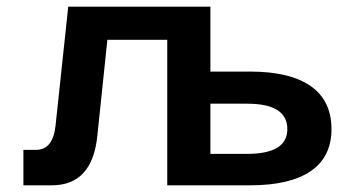

<svg xmlns="http://www.w3.org/2000/svg" viewBox="-20 -554 1052 574"><path d="M480 0V-534H608V-340H728Q847 -340 909 -296.5Q971 -253 971 -168Q971 -85 909 -42.5Q847 0 728 0ZM608 -94H719Q839 -94 839 -168Q839 -244 719 -244H608ZM50 0V-106H88Q138 -106 146 -178L184 -534H609V0H480V-435H301L271 -148Q256 0 135 0Z"/></svg>

Font: Geist SemBd
Style: Regular
Weight: 400
Designer: Basement.studio, Andrés Briganti, Mateo Zaragoza
Foundry: Basement.studio, Vercel, Andrés Briganti, Guido Ferreyra, Mateo Zaragoza
Version: Version 1.401